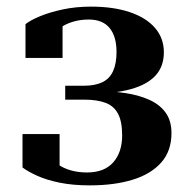

<svg xmlns="http://www.w3.org/2000/svg" viewBox="-20 -550 568 580"><path d="M243 -29Q295 -29 322 -59.5Q349 -90 349 -141Q349 -183 336.5 -206.5Q324 -230 298.5 -239.5Q273 -249 234 -249H177V-291H233Q267 -291 289 -301.5Q311 -312 321.5 -335Q332 -358 332 -393Q332 -440 311 -465.5Q290 -491 248 -491Q223 -491 201 -484.5Q179 -478 163.5 -467Q148 -456 138 -442Q137 -450 139 -457.5Q141 -465 145.5 -472Q150 -479 156 -483.5Q162 -488 169 -489V-375H57V-477Q72 -489 101 -501Q130 -513 169.5 -521.5Q209 -530 255 -530Q322 -530 371.5 -513.5Q421 -497 448 -466Q475 -435 475 -392Q475 -349 449.5 -321.5Q424 -294 374.5 -280.5Q325 -267 253 -267L292 -287V-257L267 -275Q316 -275 357.5 -269Q399 -263 431 -248.5Q463 -234 480.5 -209.5Q498 -185 498 -148Q498 -94 467 -59Q436 -24 380.5 -7Q325 10 251 10Q201 10 161 2Q121 -6 92.5 -19Q64 -32 48 -44V-145H160V-31Q153 -32 147 -36.5Q141 -41 136.5 -48Q132 -55 130 -63Q128 -71 130 -78Q139 -65 155 -53.5Q171 -42 193.5 -35.5Q216 -29 243 -29Z"/></svg>

Font: Roboto Serif 144pt SemiBold
Style: Regular
Weight: 600
Version: Version 1.008